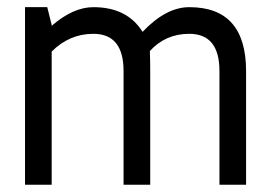

<svg xmlns="http://www.w3.org/2000/svg" viewBox="-20 -508 746 528"><path d="M656.7 0H583.5V-312.5Q583.5 -415 500.5 -415Q435.1 -415 392.1 -367.7Q393.1 -342.8 393.1 -312.5V0H319.8V-312.5Q319.8 -415 236.8 -415Q170.9 -415 122.1 -366.2V0H48.8V-488.3H109.9L122.1 -439.5V-437Q181.2 -488.3 236.8 -488.3Q329.6 -488.3 372.1 -420.4Q436.5 -488.3 500.5 -488.3Q656.7 -488.3 656.7 -312.5Z"/></svg>

Font: Sanitrixie
Style: Regular
Weight: 400
Designer: Jayvee D. Enaguas (Grand Chaos)
Version: Version 1.1 - 6/9/2013